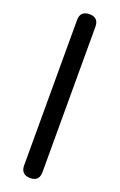

<svg xmlns="http://www.w3.org/2000/svg" viewBox="-171 -758 618 991"><g transform="rotate(20 137.5 -262.0)"><path d="M138 188Q113 188 100 175Q87 162 87 137V-661Q87 -687 100 -699.5Q113 -712 138 -712Q162 -712 175 -699.5Q188 -687 188 -661V137Q188 188 138 188Z"/></g></svg>

Font: Nunito SemiBold
Style: Regular
Weight: 600
Designer: Vernon Adams
Foundry: Vernon Adams
Version: Version 3.602